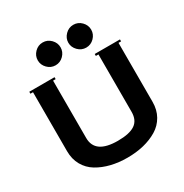

<svg xmlns="http://www.w3.org/2000/svg" viewBox="-211 -1107 1232 1283"><g transform="rotate(-30 405.0 -465.5)"><path d="M470.9 -791.7Q444.8 -818.4 444.8 -853Q444.8 -887.7 470.9 -914.3Q497.1 -940.9 533.2 -940.9Q569.3 -940.9 595.2 -914.6Q621.1 -888.2 621.1 -853Q621.1 -817.9 595.2 -791.5Q569.3 -765.1 533.2 -765.1Q497.1 -765.1 470.9 -791.7ZM234.9 -791.5Q209 -817.9 209 -853Q209 -888.2 234.9 -914.6Q260.7 -940.9 296.9 -940.9Q333 -940.9 358.9 -914.6Q384.8 -888.2 384.8 -853Q384.8 -817.9 358.9 -791.5Q333 -765.1 296.9 -765.1Q260.7 -765.1 234.9 -791.5ZM55.2 -685.1V-700.2H250V-685.1H230V-242.2Q230 -120.1 404.8 -120.1Q495.6 -120.1 537.8 -149.2Q580.1 -178.2 580.1 -242.2V-685.1H560.1V-700.2H754.9V-685.1H734.9V-230Q734.9 -168.9 708.3 -121.8Q681.6 -74.7 635 -46.6Q588.4 -18.6 530.3 -4.4Q472.2 9.8 404.8 9.8Q337.4 9.8 279.3 -4.4Q221.2 -18.6 174.8 -46.6Q128.4 -74.7 101.8 -121.6Q75.2 -168.5 75.2 -230V-685.1Z"/></g></svg>

Font: Copperplate CC
Style: Bold
Weight: 700
Designer: indestructible type*
Foundry: Cowboy Collective
Version: Version 1.000